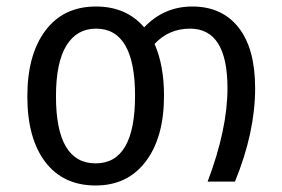

<svg xmlns="http://www.w3.org/2000/svg" viewBox="-20 -558 868 590"><path d="M571 -538Q662 -538 713 -473.5Q764 -409 764 -287Q764 -151 702 0H618Q679 -161 679 -287Q679 -470 564 -470Q499 -470 455 -423Q484 -357 484 -264Q484 -136 428 -62Q372 12 274 12Q174 12 119 -60.5Q64 -133 64 -262Q64 -390 119.5 -464Q175 -538 275 -538Q368 -538 423 -474Q484 -538 571 -538ZM274 -56Q395 -56 395 -264Q395 -470 275 -470Q216 -470 184 -418Q152 -366 152 -262Q152 -56 274 -56Z"/></svg>

Font: FiraGO Book
Style: Regular
Weight: 350
Designer: bBox Type
Foundry: bBox Type GmbH
Version: Version 1.001;PS 001.001;hotconv 1.0.88;makeotf.lib2.5.64775